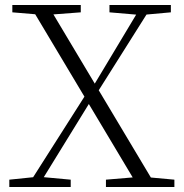

<svg xmlns="http://www.w3.org/2000/svg" viewBox="-20 -743 730 763"><path d="M17 0V-29L124 -40H142L261 -29V0ZM87 0 327 -377 352 -354H347L340 -341L130 0ZM401 0V-29L532 -40H553L673 -29V0ZM364 -371 341 -393H345L352 -403L544 -723H586ZM530 0 98 -723H170L602 0ZM29 -694V-723H301V-694L169 -684H148ZM415 -694V-723H659V-694L549 -684H532Z"/></svg>

Font: Noto Serif TC ExtraLight ExtraLight
Style: Regular
Weight: 250
Version: Version 2.003-H1;hotconv 1.1.1;makeotfexe 2.6.0